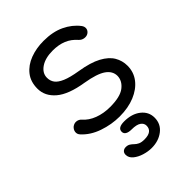

<svg xmlns="http://www.w3.org/2000/svg" viewBox="-229 -655 996 996"><g transform="rotate(-45 269.5 -157.0)"><path d="M281 5Q222 5 164 -15Q106 -35 70 -75Q59 -87 61 -102Q63 -117 76 -128Q90 -138 105 -136Q120 -134 130 -123Q154 -95 193.5 -80Q233 -65 281 -65Q355 -65 388 -90.5Q421 -116 422 -152Q422 -188 388 -211.5Q354 -235 276 -248Q175 -264 128 -304Q81 -344 81 -399Q81 -450 108 -484Q135 -518 180 -535Q225 -552 279 -552Q346 -552 394.5 -529Q443 -506 473 -467Q483 -454 481 -440Q479 -426 465 -417Q453 -410 437.5 -412.5Q422 -415 411 -427Q386 -456 353 -469.5Q320 -483 277 -483Q222 -483 189 -460.5Q156 -438 156 -404Q156 -381 168.5 -364Q181 -347 211.5 -334Q242 -321 297 -312Q372 -300 415.5 -276.5Q459 -253 477.5 -221.5Q496 -190 496 -153Q496 -106 468.5 -70.5Q441 -35 392.5 -15Q344 5 281 5ZM283 238Q257 238 229 229.5Q201 221 181.5 205Q162 189 162 167Q162 154 170 146.5Q178 139 191 139Q205 139 214.5 145Q224 151 232.5 159.5Q241 168 253.5 174Q266 180 288 180Q317 180 331.5 169Q346 158 346 137Q346 119 329.5 107.5Q313 96 277 96Q256 96 244 89Q232 82 232 68Q232 39 279 39Q335 39 370 66.5Q405 94 405 137Q405 183 369.5 210.5Q334 238 283 238Z"/></g></svg>

Font: Comfortaa
Style: Regular
Weight: 400
Designer: Johan Aakerlund
Foundry: Johan Aakerlund
Version: Version 3.104; ttfautohint (v1.8.1.43-b0c9)